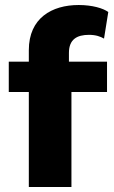

<svg xmlns="http://www.w3.org/2000/svg" viewBox="-20 -746 455 766"><path d="M407 -500H255V-535C255 -589 287 -607 335 -607C363 -607 381 -600 395 -592L412 -698C392 -713 348 -726 294 -726C187 -726 95 -674 95 -546V-500H15V-379H95V0H265V-379H407Z"/></svg>

Font: Work Sans
Style: Bold
Weight: 700
Designer: Wei Huang
Foundry: Wei Huang
Version: Version 2.012